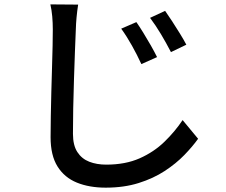

<svg xmlns="http://www.w3.org/2000/svg" viewBox="-20 -800 1040 884"><path d="M607.9 -698.2Q621.6 -678.7 639.4 -649.9Q657.2 -621.1 674.3 -591.1Q691.4 -561 703.1 -537.1L630.9 -504.9Q610.8 -548.3 587.6 -589.8Q564.5 -631.3 538.1 -668ZM740.2 -750Q753.4 -731.4 771.7 -703.4Q790 -675.3 808.1 -646Q826.2 -616.7 837.9 -594.2L767.1 -560.1Q745.1 -602.5 721.2 -642.6Q697.3 -682.6 670.9 -717.8ZM339.8 -778.8Q330.6 -719.2 329.1 -664.1Q327.1 -622.6 325 -562.3Q322.8 -502 320.6 -434.1Q318.4 -366.2 317.1 -301Q315.9 -235.8 315.9 -184.1Q315.9 -130.9 336.2 -99.9Q356.4 -68.8 390.9 -55.4Q425.3 -42 469.2 -42Q557.1 -42 622.8 -71Q688.5 -100.1 736.8 -147Q785.2 -193.8 820.8 -247.1L892.1 -161.1Q866.7 -125.5 828.6 -86.2Q790.5 -46.9 738.3 -12.7Q686 21.5 618.4 42.7Q550.8 64 466.8 64Q391.1 64 334 40.8Q276.9 17.6 244.9 -33.4Q212.9 -84.5 212.9 -168Q212.9 -210.4 213.9 -264.4Q214.8 -318.4 216.3 -376Q217.8 -433.6 219.5 -488.5Q221.2 -543.5 222.2 -589.1Q223.1 -634.8 223.1 -664.1Q223.1 -694.8 220.5 -724.6Q217.8 -754.4 211.9 -779.8Z"/></svg>

Font: Source Han Sans CN Medium
Style: Regular
Weight: 500
Designer: Ryoko NISHIZUKA  (kana, bopomofo & ideographs); Paul D. Hunt (Latin, Greek & Cyrillic); Sandoll Communications , Soo-you
Foundry: Adobe
Version: Version 2.004;hotconv 1.0.118;makeotfexe 2.5.65603